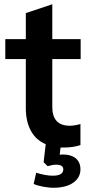

<svg xmlns="http://www.w3.org/2000/svg" viewBox="-20 -690 419 907"><path d="M227 -411V-185Q227 -96 310 -96Q331 -96 360 -104V-5Q327 7 280 7H266L262 41Q266 40 279 40Q316 40 338 58Q360 77 360 110Q360 149 326 173Q292 197 231 197Q220 197 208.5 195.5Q197 194 184 192Q157 187 139 179L151 126Q196 140 229 140Q279 140 279 110Q279 88 245 88Q229 88 205 95L186 76L196 -9Q150 -28 126 -72Q102 -116 102 -179V-411H5V-505H102V-628L227 -670V-505H361V-411Z"/></svg>

Font: PRinguin Sans
Style: Bold
Weight: 700
Designer: Vernon Adams
Foundry: Vernon Adams
Version: ""